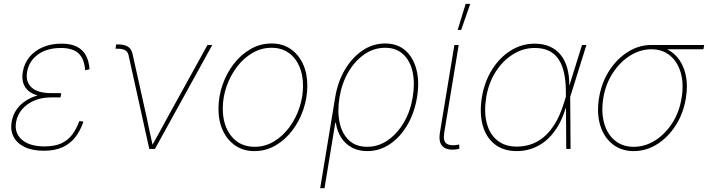

<svg xmlns="http://www.w3.org/2000/svg" viewBox="-20 -775 3684 999"><path d="M208.5 9.3Q147.9 9.3 108.2 -10Q68.4 -29.3 50.8 -63.2Q33.2 -97.2 40.5 -140.1Q46.4 -175.8 65.2 -203.6Q84 -231.4 113.8 -250.7Q143.6 -270 180.9 -280Q218.3 -290 260.7 -290H298.3L294.9 -268.1H243.2Q198.7 -268.1 160.4 -252.4Q122.1 -236.8 96.2 -207.8Q70.3 -178.7 63.5 -138.7Q54.2 -82.5 94.2 -47.9Q134.3 -13.2 211.9 -13.2Q264.6 -13.2 299.3 -29.3Q334 -45.4 356 -75Q377.9 -104.5 393.1 -145.5L414.1 -142.1Q398.9 -96.7 372.8 -62.5Q346.7 -28.3 306.6 -9.5Q266.6 9.3 208.5 9.3ZM256.8 -268.6Q212.9 -268.6 180.4 -277.1Q147.9 -285.6 128.2 -302.2Q108.4 -318.8 100.8 -343.8Q93.3 -368.7 98.6 -400.9Q106 -445.3 133.1 -478.3Q160.2 -511.2 202.9 -529.5Q245.6 -547.9 300.3 -547.9Q348.1 -547.9 379.2 -532.5Q410.2 -517.1 426.5 -487.5Q442.9 -458 445.8 -414.6L422.9 -409.7Q418.9 -468.8 388.9 -497.1Q358.9 -525.4 296.9 -525.4Q225.1 -525.4 178.5 -492.2Q131.8 -459 121.1 -402.3Q112.3 -349.1 144.3 -319.8Q176.3 -290.5 246.6 -290.5H298.3L294.9 -268.6Z M756.8 0 648.4 -489.7Q644 -506.8 630.1 -514.2Q616.2 -521.5 592.8 -521.5H581.1L584.5 -543.9H594.7Q627 -543.9 645.5 -532.2Q664.1 -520.5 669.4 -495.6L743.2 -164.1Q751 -127 758.8 -89.4Q766.6 -51.8 775.4 -14.6H769.5Q791 -51.8 811 -89.4Q831.1 -127 851.6 -164.1L1059.6 -541H1084.5L786.1 0Z M1303.7 11.2Q1247.1 11.2 1205.1 -17.1Q1163.1 -45.4 1139.9 -95Q1116.7 -144.5 1116.7 -209Q1116.7 -271.5 1137.2 -331.8Q1157.7 -392.1 1195.1 -440.9Q1232.4 -489.7 1283 -519.3Q1333.5 -548.8 1393.6 -548.8Q1449.7 -548.8 1491.5 -520.5Q1533.2 -492.2 1556.2 -442.6Q1579.1 -393.1 1579.1 -329.1Q1579.1 -267.1 1558.8 -206.5Q1538.6 -146 1501.5 -96.9Q1464.4 -47.9 1413.8 -18.3Q1363.3 11.2 1303.7 11.2ZM1304.2 -11.2Q1359.4 -11.2 1405.5 -39.1Q1451.7 -66.9 1485.6 -112.8Q1519.5 -158.7 1538.1 -215.1Q1556.6 -271.5 1556.6 -328.1Q1556.6 -386.7 1536.9 -431.4Q1517.1 -476.1 1480.2 -501.2Q1443.4 -526.4 1393.1 -526.4Q1339.8 -526.4 1293.9 -499.8Q1248 -473.1 1213.4 -427.7Q1178.7 -382.3 1158.9 -325.9Q1139.2 -269.5 1139.2 -210Q1139.2 -121.6 1183.8 -66.4Q1228.5 -11.2 1304.2 -11.2Z M1646 204.1 1724.1 -269Q1737.3 -349.6 1774.7 -412.6Q1812 -475.6 1866 -512.2Q1919.9 -548.8 1983.9 -548.8Q2047.9 -548.8 2089.4 -512.2Q2130.9 -475.6 2147 -412.4Q2163.1 -349.1 2149.9 -269Q2136.7 -188.5 2099.6 -125Q2062.5 -61.5 2008.8 -25.1Q1955.1 11.2 1890.6 11.2Q1845.7 11.2 1811.3 -7.1Q1776.9 -25.4 1755.4 -58.8Q1733.9 -92.3 1727.1 -136.7H1724.6L1668.5 204.1ZM1890.6 -11.2Q1948.2 -11.2 1997.3 -44.9Q2046.4 -78.6 2080.8 -137Q2115.2 -195.3 2127.4 -269Q2139.6 -343.3 2126.7 -401.4Q2113.8 -459.5 2077.6 -492.9Q2041.5 -526.4 1983.9 -526.4Q1925.8 -526.4 1876.5 -492.7Q1827.1 -459 1793 -400.9Q1758.8 -342.8 1746.6 -269Q1734.4 -195.3 1747.1 -137Q1759.8 -78.6 1795.9 -44.9Q1832 -11.2 1890.6 -11.2Z M2361.3 1Q2312 9.8 2286.1 -10.7Q2260.3 -31.2 2269 -85.4L2344.2 -541H2366.7L2291.5 -85.4Q2284.2 -40 2304.4 -27.1Q2324.7 -14.2 2363.8 -22Q2367.2 -22.9 2366.5 -22.7Q2365.7 -22.5 2369.1 -22.9L2370.1 -1Q2368.2 -1 2366 -0.5Q2363.8 0 2361.3 1ZM2361.3 -619.1 2402.8 -754.9H2426.8L2379.4 -619.1Z M2669.4 11.2Q2599.6 11.2 2554.2 -24.4Q2508.8 -60.1 2491.5 -123.3Q2474.1 -186.5 2487.3 -269Q2501 -350.6 2540.5 -413.3Q2580.1 -476.1 2637.5 -512Q2694.8 -547.9 2761.7 -547.9Q2806.6 -547.9 2840.8 -532.7Q2875 -517.6 2897.9 -488.8Q2920.9 -460 2931.9 -419.2Q2942.9 -378.4 2941.9 -326.2H2947.8L2946.8 -272.5L2948.7 0H2926.3L2924.3 -300.3Q2923.8 -356 2914.3 -397.9Q2904.8 -439.9 2885 -468.5Q2865.2 -497.1 2835 -511.2Q2804.7 -525.4 2762.2 -525.4Q2702.1 -525.4 2649.2 -492.4Q2596.2 -459.5 2559.3 -401.9Q2522.5 -344.2 2509.8 -269Q2497.6 -192.9 2512.5 -135Q2527.3 -77.1 2567.4 -44.7Q2607.4 -12.2 2669.4 -12.2Q2706.5 -12.2 2741.7 -23.7Q2776.9 -35.2 2808.6 -61.3Q2840.3 -87.4 2866.9 -130.4Q2893.6 -173.3 2913.1 -235.8L3008.3 -541H3031.2L2946.3 -269L2929.7 -213.9H2923.8Q2905.3 -152.8 2877.7 -109.9Q2850.1 -66.9 2816.2 -40Q2782.2 -13.2 2744.9 -1Q2707.5 11.2 2669.4 11.2Z M3277.3 11.2Q3212.9 11.2 3167.5 -24.7Q3122.1 -60.5 3103 -123Q3084 -185.5 3096.7 -265.1Q3109.9 -345.2 3149.9 -407.2Q3189.9 -469.2 3247.1 -505.1Q3304.2 -541 3369.1 -541H3644L3640.1 -518.6H3420.9H3369.1Q3311 -518.6 3258.5 -485.6Q3206.1 -452.6 3168.7 -395.5Q3131.3 -338.4 3119.1 -265.1Q3107.4 -191.4 3123.5 -134Q3139.6 -76.7 3179.4 -43.9Q3219.2 -11.2 3277.3 -11.2Q3335.9 -11.2 3388.2 -43.9Q3440.4 -76.7 3477.5 -134Q3514.6 -191.4 3526.4 -265.1Q3538.6 -338.4 3522.2 -395.8Q3505.9 -453.1 3466.3 -485.8Q3426.8 -518.6 3369.1 -518.6L3368.2 -537.1Q3416.5 -537.1 3454.3 -517.1Q3492.2 -497.1 3516.6 -460.7Q3541 -424.3 3549.8 -374.5Q3558.6 -324.7 3548.8 -265.1Q3536.1 -185.5 3496.1 -123Q3456.1 -60.5 3399.2 -24.7Q3342.3 11.2 3277.3 11.2Z"/></svg>

Font: Inter 17pt Thin
Style: Italic
Weight: 250
Italic angle: -9.3988°
Version: Version 4.001;git-66647c0bb